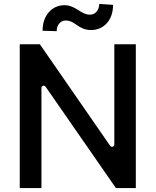

<svg xmlns="http://www.w3.org/2000/svg" viewBox="-20 -951 787 971"><path d="M266.7 -793.3C266.7 -824.2 285.5 -847.3 311.8 -847.3C362.2 -847.3 374.3 -799 441.4 -799C503.6 -799.4 551.8 -847.3 551.8 -926.5L481.9 -931.1C481.5 -900.2 462.7 -876.8 435.4 -876.8C387.8 -876.8 363.6 -924.7 305.8 -924.7C243.3 -924.7 195.3 -873.9 195.3 -795.5ZM666.9 -727.3H558.2V-220.9C558.2 -208.8 544 -203.8 536.9 -213.8L181.5 -727.3H79.9V0H189.6V-505.7C189.6 -517.8 204.5 -522 210.9 -512.1L566.1 0H666.9Z"/></svg>

Font: RA Harald Medium
Style: Regular
Weight: 500
Designer: Rasmus Andersson
Foundry: rsms
Version: Version 3.000;hotconv 1.0.109;makeotfexe 2.5.65596